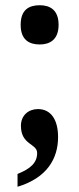

<svg xmlns="http://www.w3.org/2000/svg" viewBox="-20 -560 303 734"><path d="M132 -390C170 -390 204 -408 204 -465C204 -523 170 -540 132 -540C91 -540 59 -523 59 -465C59 -408 91 -390 132 -390ZM47 105V154C160 120 202 46 202 -36C202 -102 175 -143 125 -143C90 -143 60 -120 60 -79C60 -5 122 -12 122 25C122 62 97 85 47 105Z"/></svg>

Font: Noto Serif Georgian Condensed Bold
Style: Regular
Weight: 700
Width: 3
Designer: Monotype Design Team, Akaki Razmadze
Foundry: Google LLC
Version: Version 2.003